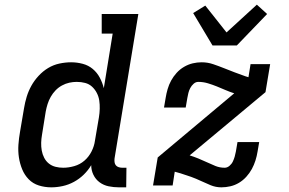

<svg xmlns="http://www.w3.org/2000/svg" viewBox="-20 -795 1240 823"><path d="M200 8Q172 8 146.5 0Q121 -8 103 -26.5Q85 -45 75 -69.5Q65 -94 61 -120.5Q57 -147 59 -175Q61 -203 66 -231L83 -331Q87 -356 94.5 -380.5Q102 -405 114.5 -427.5Q127 -450 145.5 -470Q164 -490 186.5 -503.5Q209 -517 234.5 -522.5Q260 -528 285 -528Q310 -528 334.5 -521.5Q359 -515 377.5 -499.5Q396 -484 407.5 -462.5Q419 -441 425 -417L463 -651H416V-735H573L471 -116Q470 -108 471 -100Q472 -92 476.5 -86.5Q481 -81 488.5 -78.5Q496 -76 504 -76H522L521 8H490Q467 8 445.5 3.5Q424 -1 407 -13.5Q390 -26 380.5 -45.5Q371 -65 371 -87Q358 -65 339 -46.5Q320 -28 297 -15.5Q274 -3 249 2.5Q224 8 200 8ZM251 -76Q274 -76 298.5 -83Q323 -90 342 -106.5Q361 -123 372.5 -146Q384 -169 387 -192L404 -292Q407 -310 407.5 -328.5Q408 -347 405.5 -364Q403 -381 395 -396.5Q387 -412 374.5 -423.5Q362 -435 345 -439.5Q328 -444 309 -444Q293 -444 277 -440.5Q261 -437 245.5 -428.5Q230 -420 218 -407.5Q206 -395 197.5 -380Q189 -365 184 -349Q179 -333 176 -317L160 -217Q157 -200 156.5 -183Q156 -166 159 -149.5Q162 -133 169.5 -118.5Q177 -104 189.5 -94Q202 -84 218 -80Q234 -76 251 -76ZM929 8Q905 8 883 -1Q861 -10 841 -19.5Q821 -29 799 -37Q777 -45 754 -52L729 -59L720 0H636L656 -120L984 -395Q965 -401 946.5 -409Q928 -417 909.5 -424.5Q891 -432 871 -438Q851 -444 830 -444Q819 -444 810 -436Q801 -428 795.5 -417.5Q790 -407 787.5 -396.5Q785 -386 783 -375L776 -334H683L690 -375Q693 -394 698.5 -413Q704 -432 713.5 -449.5Q723 -467 737 -482.5Q751 -498 769 -508.5Q787 -519 806 -523.5Q825 -528 844 -528Q870 -528 893.5 -520Q917 -512 939.5 -503Q962 -494 985.5 -485Q1009 -476 1032 -468L1045 -464L1054 -520H1138L1118 -400L793 -129Q812 -123 830.5 -115.5Q849 -108 867 -99.5Q885 -91 903.5 -83.5Q922 -76 943 -76Q954 -76 963.5 -84Q973 -92 978 -102.5Q983 -113 986 -123.5Q989 -134 991 -145L998 -186H1091L1084 -145Q1081 -126 1075 -107Q1069 -88 1059.5 -70.5Q1050 -53 1036 -37.5Q1022 -22 1004.5 -11.5Q987 -1 967.5 3.5Q948 8 929 8ZM891 -600 808 -739 860 -771 951 -656 1081 -775 1125 -735 995 -600Z"/></svg>

Font: Iosevka Etoile Medium
Style: Italic
Weight: 500
Italic angle: -9°
Designer: Belleve Invis
Foundry: Belleve Invis
Version: Version 22.1.2; ttfautohint (v1.8.4)